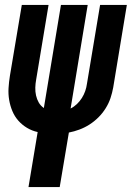

<svg xmlns="http://www.w3.org/2000/svg" viewBox="-20 -540 540 775"><path d="M95 215 132 -7Q109 -12 89 -24Q69 -36 54 -53Q39 -70 30 -91.5Q21 -113 17 -136.5Q13 -160 14.5 -184.5Q16 -209 20 -234L68 -520H176L126 -219Q123 -203 122.5 -186.5Q122 -170 125.5 -154.5Q129 -139 136.5 -126Q144 -113 157 -104L226 -520H334L265 -102Q279 -109 290.5 -120Q302 -131 310.5 -144.5Q319 -158 324 -172.5Q329 -187 331 -202L384 -520H492L437 -187Q433 -165 426 -144Q419 -123 406.5 -103Q394 -83 377.5 -66.5Q361 -50 341.5 -37.5Q322 -25 300.5 -17Q279 -9 258 -5L221 215Z"/></svg>

Font: Iosevka Curly Extrabold
Style: Italic
Weight: 800
Italic angle: -9°
Monospace: yes
Designer: Belleve Invis
Foundry: Belleve Invis
Version: Version 22.1.2; ttfautohint (v1.8.4)